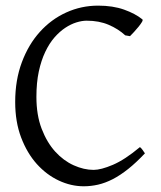

<svg xmlns="http://www.w3.org/2000/svg" viewBox="-20 -650 576 685"><path d="M497.1 -103Q465.8 -69.8 437.3 -47.1Q408.7 -24.4 382.1 -10.7Q355.5 2.9 329.8 8.8Q304.2 14.6 278.8 14.6Q233.4 14.6 189.7 -5.9Q146 -26.4 111.3 -64.9Q76.7 -103.5 55.4 -159.4Q34.2 -215.3 34.2 -286.1Q34.2 -364.3 57.9 -427.7Q81.5 -491.2 122.1 -536.1Q162.6 -581.1 216.3 -605.5Q270 -629.9 330.1 -629.9Q382.8 -629.9 422.6 -615.7Q462.4 -601.6 487.8 -581.1Q490.7 -578.6 486.3 -571.3Q481.9 -564 474.4 -554.7Q466.8 -545.4 458.3 -536.1Q449.7 -526.9 443.8 -521L426.8 -523.9Q401.9 -546.9 367.7 -561.5Q333.5 -576.2 289.1 -576.2Q272.5 -576.2 252.7 -570.1Q232.9 -564 212.9 -550.8Q192.9 -537.6 174.3 -516.4Q155.8 -495.1 141.4 -464.8Q127 -434.6 118.4 -394.8Q109.9 -355 109.9 -304.2Q109.9 -239.3 128.7 -190.4Q147.5 -141.6 177 -109.1Q206.5 -76.7 242.9 -60.3Q279.3 -43.9 314 -43.9Q340.3 -43.9 382.8 -62Q425.3 -80.1 479 -125Q481.4 -124 484.1 -120.8Q486.8 -117.7 489.3 -114.3Q491.7 -110.8 493.7 -107.7Q495.6 -104.5 497.1 -103Z"/></svg>

Font: Gentium Plus Viet
Style: Regular
Weight: 400
Designer: J. Victor Gaultney, Annie Olsen, Iska Routamaa, Becca Hirsbrunner
Foundry: SIL International
Version: Version 5.000